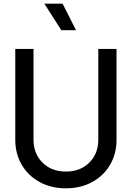

<svg xmlns="http://www.w3.org/2000/svg" viewBox="-20 -1011 716 1043"><path d="M63 -251V-745H162V-253Q162 -176 211 -127.5Q260 -79 338 -79Q416 -79 465 -127.5Q514 -176 514 -253V-745H613V-251Q613 -176 578 -116Q543 -56 480.5 -22Q418 12 338 12Q258 12 195.5 -22Q133 -56 98 -116Q63 -176 63 -251ZM221 -991H320L393 -847H313Z"/></svg>

Font: BLUETTI 2.0 Normal
Style: Normal
Weight: 400
Designer: Stijn de Vries
Foundry: tokotype
Version: Version 2.005;October 31, 2023;FontCreator 14.0.0.2814 64-bi